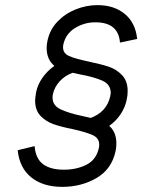

<svg xmlns="http://www.w3.org/2000/svg" viewBox="-20 -720 573 749"><path d="M49 -134 115 -150Q119 -101 148 -79.5Q177 -58 229 -58Q279 -58 317.5 -77.5Q356 -97 366 -144Q367 -148 367 -156Q367 -181 342.5 -192.5Q318 -204 265 -216Q219 -225 189 -235.5Q159 -246 138 -268Q117 -290 117 -328Q117 -337 121 -361Q127 -390 145.5 -416.5Q164 -443 192 -463Q162 -488 162 -533Q162 -547 165 -560Q174 -604 204 -635.5Q234 -667 275.5 -683.5Q317 -700 360 -700Q426 -700 467.5 -665Q509 -630 515 -568L448 -554Q442 -633 352 -633Q309 -633 272.5 -610.5Q236 -588 227 -546Q226 -542 226 -535Q226 -512 249.5 -501.5Q273 -491 325 -480Q373 -470 403.5 -460Q434 -450 456 -427Q478 -404 478 -365Q478 -347 474 -330Q468 -301 450.5 -274.5Q433 -248 406 -229Q434 -205 434 -160Q434 -146 431 -131Q416 -60 356.5 -25.5Q297 9 223 9Q148 9 102 -28Q56 -65 49 -134ZM410 -344Q412 -354 412 -357Q412 -391 379 -405.5Q346 -420 291 -430L263 -436Q233 -425 212.5 -402.5Q192 -380 186 -351Q185 -347 185 -339Q185 -308 217.5 -293Q250 -278 303 -267Q312 -265 334 -260Q396 -283 410 -344Z"/></svg>

Font: Decalotype Light Italic
Style: Regular
Weight: 300
Italic angle: -12°
Designer: Alfredo Marco Pradil
Foundry: Alfredo Marco Pradil
Version: Version 1.0